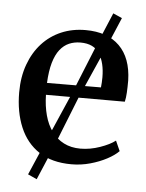

<svg xmlns="http://www.w3.org/2000/svg" viewBox="-53 -691 624 821"><g transform="rotate(5 259.5 -280.5)"><path d="M277.5 11Q193.5 11 138.2 -25.5Q83 -62 55.8 -127Q28.5 -192 28.5 -276.5Q28.5 -342.5 48 -396Q67.5 -449.5 102.2 -487.5Q137 -525.5 184.5 -545.8Q232 -566 288.5 -566Q382.5 -566 434.2 -514.8Q486 -463.5 488.5 -367.5Q488.5 -337 487.2 -314.5Q486 -292 482 -275.5H143.5Q144.5 -227.5 155.2 -187.8Q166 -148 187 -119.2Q208 -90.5 238.8 -74.8Q269.5 -59 310 -59Q351.5 -59 393.8 -73.8Q436 -88.5 459 -106.5L478.5 -63Q460.5 -44.5 429 -27.8Q397.5 -11 358.2 0Q319 11 277.5 11ZM143.5 -326.5 375 -327.5Q376 -336.5 376.8 -348.8Q377.5 -361 377.5 -371Q377.5 -433 353.2 -472Q329 -511 271.5 -511Q245 -511 222.8 -501.5Q200.5 -492 183.5 -470.5Q166.5 -449 156.2 -413.5Q146 -378 143.5 -326.5ZM135.5 87.5 97 70 154 -62 251.5 -285.5 354.5 -539.5 400 -647.5 438.5 -630.5 392.5 -522 283 -274.5 192 -45.5Z"/></g></svg>

Font: Merriweather 28pt Medium
Style: Regular
Weight: 500
Version: Version 2.100